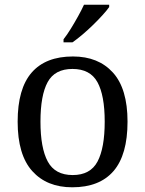

<svg xmlns="http://www.w3.org/2000/svg" viewBox="-20 -786 617 816"><path d="M287 10Q179 10 117 -59Q55 -128 55 -269Q55 -409 114.5 -477.5Q174 -546 290 -546Q398 -546 460 -477.5Q522 -409 522 -269Q522 -128 462.5 -59Q403 10 287 10ZM289 -42Q364 -42 394.5 -99.5Q425 -157 425 -269Q425 -381 394 -437Q363 -493 288 -493Q213 -493 182.5 -437Q152 -381 152 -269Q152 -157 183 -99.5Q214 -42 289 -42ZM250 -619Q265 -638 281 -664Q297 -690 312 -717Q327 -744 337 -766H444V-756Q435 -743 417 -723Q399 -703 376.5 -681Q354 -659 331 -639.5Q308 -620 288 -606H250Z"/></svg>

Font: Noto Naskh Arabic UI
Style: Regular
Weight: 400
Designer: Monotype Design Team, David Williams, Mohamad Dakak and Nizar Qandah
Foundry: Monotype Imaging Inc.
Version: Version 2.014